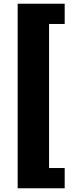

<svg xmlns="http://www.w3.org/2000/svg" viewBox="-20 -847 413 1033"><path d="M328 -718V-827H75V166H328V57H244V-718Z"/></svg>

Font: Asimov
Style: XWid
Weight: 500
Designer: Google
Version: Version 2.000980; 2014